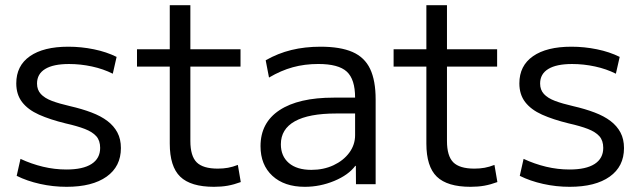

<svg xmlns="http://www.w3.org/2000/svg" viewBox="-20 -710 2468 740"><path d="M236.7 10Q184.3 10 134.3 -1.2Q84.3 -12.3 44.3 -32.3L59 -97.7Q101 -78.1 145.7 -67.4Q190.3 -56.7 236 -56.7Q299.7 -56.7 332.8 -78Q366 -99.4 366 -140Q366 -168.3 351.1 -185Q336.3 -201.6 307 -213Q277.7 -224.3 233.3 -234.3Q173 -249 130.3 -268.1Q87.6 -287.3 65.2 -316.5Q42.7 -345.7 42.7 -388.7Q42.7 -456.7 95.2 -493.3Q147.7 -530 243.3 -530Q293 -530 341.9 -520Q390.7 -510 429.4 -490.7L414.7 -425.9Q378.3 -444.3 334.3 -453.8Q290.4 -463.3 246 -463.3Q185.4 -463.3 154.1 -444.1Q122.7 -425 122.7 -388Q122.7 -363.7 137.4 -347.7Q152 -331.7 180.4 -321Q208.7 -310.4 249.7 -301Q296 -290.4 332.5 -276.5Q369 -262.7 394 -243.7Q419 -224.7 432.5 -199.2Q446 -173.7 446 -139.3Q446 -68.3 390.9 -29.2Q335.7 10 236.7 10Z M804.6 10Q715 10 674.6 -29.1Q634.3 -68.1 634.3 -156.7V-453.3H508V-520H634.3V-690H713.7V-520H907V-453.3H713.7V-166.7Q713.7 -108.8 738 -84.4Q762.4 -60.1 819.3 -60.1Q840.7 -60.1 858.8 -63.4Q877 -66.7 896.7 -74.4L908 -8.3Q882 1.3 857.7 5.7Q833.3 10 804.6 10Z M1154.7 10Q1075.8 10 1029.9 -32.3Q984.1 -74.5 984.1 -146.7Q984.1 -237.1 1057.3 -285.4Q1130.5 -333.7 1266.2 -333.7H1348.6Q1348.6 -404.6 1316.5 -434Q1284.4 -463.4 1207 -463.4Q1154.2 -463.4 1108.5 -450.8Q1062.7 -438.2 1016.8 -411.1L1004 -477.7Q1051.1 -504.6 1103.1 -517.3Q1155.1 -530 1215.7 -530Q1291.6 -530 1338.4 -509.7Q1385.2 -489.3 1406.5 -444.5Q1427.8 -399.7 1427.8 -326.5V0H1352L1351.5 -70.8H1349.4Q1323 -35.5 1268.3 -12.7Q1213.6 10 1154.7 10ZM1180.2 -55.3Q1227 -55.3 1265.3 -73.1Q1303.6 -91 1326.1 -121.4Q1348.6 -151.8 1348.6 -189V-272.6H1276.3Q1170.1 -272.6 1116.3 -242.5Q1062.5 -212.4 1062.5 -153.9Q1062.5 -108.2 1093.3 -81.7Q1124.1 -55.3 1180.2 -55.3Z M1793.6 10Q1704 10 1663.6 -29.1Q1623.3 -68.1 1623.3 -156.7V-453.3H1497V-520H1623.3V-690H1702.7V-520H1896V-453.3H1702.7V-166.7Q1702.7 -108.8 1727 -84.4Q1751.4 -60.1 1808.3 -60.1Q1829.7 -60.1 1847.8 -63.4Q1866 -66.7 1885.7 -74.4L1897 -8.3Q1871 1.3 1846.7 5.7Q1822.3 10 1793.6 10Z M2175.7 10Q2123.3 10 2073.3 -1.2Q2023.3 -12.3 1983.3 -32.3L1998 -97.7Q2040 -78.1 2084.7 -67.4Q2129.3 -56.7 2175 -56.7Q2238.7 -56.7 2271.8 -78Q2305 -99.4 2305 -140Q2305 -168.3 2290.1 -185Q2275.3 -201.6 2246 -213Q2216.7 -224.3 2172.3 -234.3Q2112 -249 2069.3 -268.1Q2026.6 -287.3 2004.2 -316.5Q1981.7 -345.7 1981.7 -388.7Q1981.7 -456.7 2034.2 -493.3Q2086.7 -530 2182.3 -530Q2232 -530 2280.9 -520Q2329.7 -510 2368.4 -490.7L2353.7 -425.9Q2317.3 -444.3 2273.3 -453.8Q2229.4 -463.3 2185 -463.3Q2124.4 -463.3 2093.1 -444.1Q2061.7 -425 2061.7 -388Q2061.7 -363.7 2076.4 -347.7Q2091 -331.7 2119.4 -321Q2147.7 -310.4 2188.7 -301Q2235 -290.4 2271.5 -276.5Q2308 -262.7 2333 -243.7Q2358 -224.7 2371.5 -199.2Q2385 -173.7 2385 -139.3Q2385 -68.3 2329.9 -29.2Q2274.7 10 2175.7 10Z"/></svg>

Font: M PLUS 2 Thin
Style: Regular
Weight: 100
Designer: Coji Morishita
Foundry: UNDERFOREST DESIGN
Version: Version 1.001